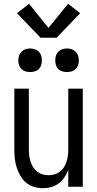

<svg xmlns="http://www.w3.org/2000/svg" viewBox="-20 -990 515 1018"><path d="M208 8Q184 8 160.5 1Q137 -6 118.5 -21.5Q100 -37 88 -58Q76 -79 68.5 -102Q61 -125 58.5 -149Q56 -173 56 -197V-520H133V-197Q133 -181 135 -165Q137 -149 142 -133.5Q147 -118 155.5 -104Q164 -90 177 -80Q190 -70 205.5 -65.5Q221 -61 238 -61Q254 -61 269.5 -65.5Q285 -70 298 -80Q311 -90 319.5 -104Q328 -118 333 -133.5Q338 -149 340 -165Q342 -181 342 -197V-520H419V0H342V-89Q334 -68 321.5 -49.5Q309 -31 291 -17.5Q273 -4 251.5 2Q230 8 208 8ZM335 -608Q323 -608 310.5 -611.5Q298 -615 289 -624Q280 -633 276.5 -645Q273 -657 273 -670Q273 -683 276.5 -695Q280 -707 289 -716Q298 -725 310.5 -729Q323 -733 335 -733Q348 -733 360 -729Q372 -725 381 -716Q390 -707 394 -695Q398 -683 398 -670Q398 -657 394 -645Q390 -633 381 -624Q372 -615 360 -611.5Q348 -608 335 -608ZM140 -608Q127 -608 115 -611.5Q103 -615 94 -624Q85 -633 81 -645Q77 -657 77 -670Q77 -683 81 -695Q85 -707 94 -716Q103 -725 115 -729Q127 -733 140 -733Q152 -733 164.5 -729Q177 -725 186 -716Q195 -707 198.5 -695Q202 -683 202 -670Q202 -657 198.5 -645Q195 -633 186 -624Q177 -615 164.5 -611.5Q152 -608 140 -608ZM195 -790 70 -920 134 -970 237 -842 341 -970 405 -920 280 -790Z"/></svg>

Font: Iosevka QP
Style: Regular
Weight: 400
Designer: Belleve Invis
Foundry: Belleve Invis
Version: Version 20.0.0; ttfautohint (v1.8.4)